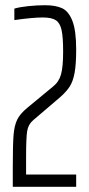

<svg xmlns="http://www.w3.org/2000/svg" viewBox="-20 -716 343 736"><path d="M85 -303 183 -384Q206 -402 214 -431Q222 -460 222 -518Q222 -574 216 -601Q210 -628 194 -638.5Q178 -649 144 -649Q105 -649 35 -639V-683Q55 -689 88.5 -692.5Q122 -696 153 -696Q193 -696 218 -684.5Q243 -673 257.5 -636Q272 -599 272 -527Q272 -470 266 -437Q260 -404 247 -384Q234 -364 210 -343L107 -255Q88 -239 84 -212.5Q80 -186 80 -114V-47H272V0H29V-72Q29 -162 32 -198.5Q35 -235 46 -257.5Q57 -280 85 -303Z"/></svg>

Font: Saira Ultra Condensed Light
Style: Regular
Weight: 300
Width: 1
Designer: Hector Gatti with collaboration of the Omnibus-Type team
Foundry: Omnibus-Type
Version: Version 1.001; ttfautohint (v1.8)